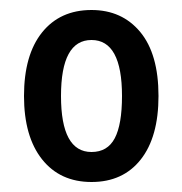

<svg xmlns="http://www.w3.org/2000/svg" viewBox="-20 -742 365 384"><path d="M297 -550Q297 -468 261.5 -423Q226 -378 163 -378Q100 -378 64 -423.5Q28 -469 28 -550Q28 -632 64 -677Q100 -722 163 -722Q224 -722 260.5 -678Q297 -634 297 -550ZM102 -550Q102 -438 163 -438Q195 -438 209.5 -465.5Q224 -493 224 -550Q224 -662 163 -662Q102 -662 102 -550Z"/></svg>

Font: Avrile Sans Condensed Medium
Style: Regular
Weight: 500
Width: 3
Designer: Monotype Design Team
Foundry: Monotype Imaging Inc.
Version: Version 2.001;September 10, 2019;FontCreator 11.5.0.2425 64-